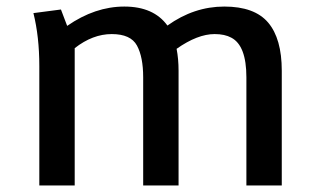

<svg xmlns="http://www.w3.org/2000/svg" viewBox="-20 -566 960 586"><path d="M100 -364Q100 -454 82 -526L166 -537L185 -487Q270 -546 359.5 -546Q449 -546 491 -488Q572 -546 664.5 -546Q757 -546 798.5 -497Q840 -448 840 -350V0H732V-330Q732 -427 686 -451Q666 -462 635 -462Q583 -462 519 -417Q525 -386 525 -350V0H417V-330Q417 -392 398 -427Q379 -462 321 -462Q263 -462 208 -419V0H100Z"/></svg>

Font: Convergence
Style: Regular
Weight: 400
Designer: Nicolas Silva and John Vargas
Foundry: Nicolas Silva and Jonh Vargas
Version: Version 1.002